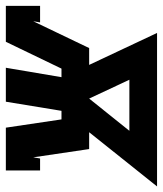

<svg xmlns="http://www.w3.org/2000/svg" viewBox="-2 -602 570 673"><g transform="rotate(90 283.5 -265.0)"><path d="M-33 0V-120H25L21 -96L115 -292H174L62 -530H600L410 -292H469L498 -96L502 -120H544V0H394L365 -195H335L303 0H184L217 -195H187L93 0ZM292 -292 405 -433H226Z"/></g></svg>

Font: Iosevka Curly Slab HvEx
Style: Italic
Weight: 900
Width: 7
Italic angle: -9°
Monospace: yes
Designer: Belleve Invis
Foundry: Belleve Invis
Version: Version 11.1.0; ttfautohint (v1.8.3)